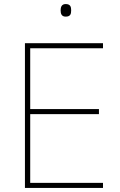

<svg xmlns="http://www.w3.org/2000/svg" viewBox="-20 -1020 590 947"><path d="M304 -1000C284 -1000 279 -985 279 -969C279 -952 284 -938 304 -938C328 -938 331 -952 331 -969C331 -985 328 -1000 304 -1000ZM488 -93V-118H129V-457H468V-482H129V-782H488V-807H103V-93Z"/></svg>

Font: Noto Sans Telugu UI Thin
Style: Regular
Weight: 100
Designer: Jelle Bosma - Monotype Design Team
Foundry: Monotype Imaging Inc.
Version: Version 2.005